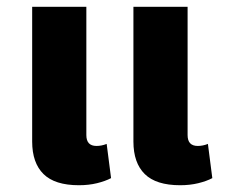

<svg xmlns="http://www.w3.org/2000/svg" viewBox="-20 -537 670 567"><path d="M213 10Q142 10 108.5 -23Q75 -56 75 -119V-517H235V-138Q235 -106 265 -106Q280 -106 295 -112L308 -11Q291 -2 266.5 4Q242 10 213 10ZM512 10Q441 10 407.5 -23Q374 -56 374 -119V-517H534V-138Q534 -106 564 -106Q579 -106 594 -112L607 -11Q590 -2 565.5 4Q541 10 512 10Z"/></svg>

Font: Noto Sans Thai UI SemCond ExtBd
Style: Regular
Weight: 800
Width: 4
Designer: Monotype Design Team
Foundry: Monotype Imaging Inc.
Version: Version 2.000